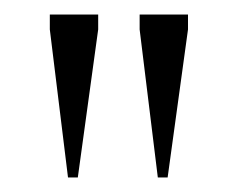

<svg xmlns="http://www.w3.org/2000/svg" viewBox="-20 -725 326 264"><path d="M73.5 -481 48.5 -684.5V-705H115V-684.5L87 -481ZM197 -481 172 -684.5V-705H238.5V-684.5L210.5 -481Z"/></svg>

Font: Newsreader 60pt Light
Style: Regular
Weight: 300
Designer: Hugues Gentile
Foundry: Production Type
Version: Version 1.003